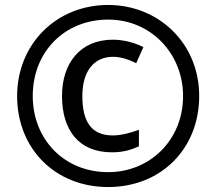

<svg xmlns="http://www.w3.org/2000/svg" viewBox="-20 -795 872 774"><path d="M416 -41C629 -41 783 -195 783 -408C783 -621 619 -775 416 -775C205 -775 49 -615 49 -408C49 -195 203 -41 416 -41ZM416 -101C239 -101 112 -233 112 -408C112 -587 241 -716 416 -716C590 -716 718 -577 718 -408C718 -229 583 -101 416 -101ZM431 -181C478 -181 508 -191 540 -205V-272C507 -259 466 -249 435 -249C347 -249 312 -306 312 -408C312 -506 357 -566 436 -566C464 -566 496 -557 529 -540L558 -605C521 -624 476 -635 435 -635C303 -635 230 -540 230 -408C230 -271 297 -181 431 -181Z"/></svg>

Font: Noto Sans Tamil UI SemiBold
Style: Regular
Weight: 600
Designer: Jelle Bosma - Monotype Design Team
Foundry: Monotype Imaging Inc.
Version: Version 2.004